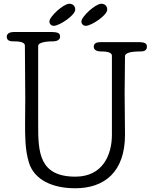

<svg xmlns="http://www.w3.org/2000/svg" viewBox="-20 -992 812 1026"><path d="M382 -941C382 -959 370 -972 350 -972C320 -972 244 -904 244 -877C244 -864 254 -854 268 -854C296 -854 382 -909 382 -941ZM553 -941C553 -959 541 -972 521 -972C491 -972 415 -904 415 -877C415 -864 425 -854 439 -854C467 -854 553 -909 553 -941ZM184 -746C184 -771 252 -771 264 -771C280 -771 301 -777 301 -796C301 -814 292 -821 250 -821H53C41 -821 16 -817 16 -796C16 -772 39 -771 53 -771C70 -771 113 -771 113 -748C113 -654 115 -560 115 -467C115 -422 114 -377 114 -334C114 -261 114 -192 134 -125C162 -31 260 14 382 14C539 14 648 -74 648 -272C648 -345 646 -419 646 -492C646 -558 648 -625 648 -692C648 -717 714 -717 728 -717C744 -717 765 -719 765 -742C765 -760 756 -767 714 -767H518C495 -767 481 -760 481 -742C481 -722 504 -717 518 -717C536 -717 578 -717 578 -694V-272C578 -163 528 -48 383 -48C189 -48 184 -180 184 -323Z"/></svg>

Font: Life Savers
Style: Bold
Weight: 700
Designer: Pablo Impallari, Rodrigo Fuenzalida, Brenda Gallo
Foundry: Pablo Impallari, Rodrigo Fuenzalida, Brenda Gallo
Version: Version 3.000